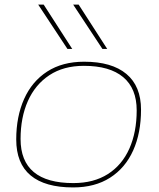

<svg xmlns="http://www.w3.org/2000/svg" viewBox="-20 -810 696 840"><path d="M300 10Q177 10 114 -42.5Q51 -95 51 -200Q51 -300 85.5 -377Q120 -454 186.5 -497Q253 -540 348 -540Q469 -540 533 -486.5Q597 -433 597 -330Q597 -228 562.5 -151.5Q528 -75 461.5 -32.5Q395 10 300 10ZM301 -9Q390 -9 452 -48.5Q514 -88 546 -160Q578 -232 578 -327Q578 -423 519 -472.5Q460 -522 347 -522Q258 -522 196 -481Q134 -440 102 -368Q70 -296 70 -202Q70 -9 301 -9ZM275 -596 147 -790H171L296 -596ZM428 -596 300 -790H324L449 -596Z"/></svg>

Font: Georama Extended Thin
Style: Italic
Weight: 100
Width: 7
Italic angle: -9°
Designer: Jean-Baptiste Levee
Foundry: Production Type
Version: Version 1.000